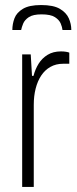

<svg xmlns="http://www.w3.org/2000/svg" viewBox="-20 -742 305 762"><path d="M68 0V-526H102L107 -441H113Q120 -468 133.5 -489.5Q147 -511 169 -524.5Q191 -538 222 -538Q233 -538 242 -536.5Q251 -535 255 -533V-489H231Q202 -489 180 -476.5Q158 -464 143.5 -442Q129 -420 121.5 -390.5Q114 -361 114 -326V0ZM143 -722Q192 -722 217.5 -707Q243 -692 253 -669.5Q263 -647 263 -623H228Q227 -634 221 -648.5Q215 -663 198 -674Q181 -685 145 -685Q111 -685 94.5 -674Q78 -663 72 -648.5Q66 -634 64 -623H29Q29 -647 37.5 -669.5Q46 -692 71 -707Q96 -722 143 -722Z"/></svg>

Font: Archivo SemiCondensed Thin
Style: Regular
Weight: 250
Width: 4
Designer: Hector Gatti
Foundry: Omnibus-Type
Version: Version 2.001